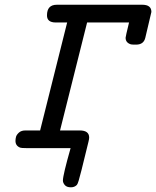

<svg xmlns="http://www.w3.org/2000/svg" viewBox="-20 -631 665 818"><path d="M45.9 -30.8Q45.9 -39.6 48.3 -48.3Q50.8 -57.1 60.8 -66.2Q70.8 -75.2 87.9 -75.2H150.9L266.1 -535.2H217.8Q179.7 -535.2 180.2 -565.9Q180.2 -610.8 222.2 -610.8H585.9Q625 -610.8 625 -580.1Q625 -579.1 599.1 -470.2Q592.3 -441.4 561 -440.9H559.1Q542 -440.9 538.1 -441.9Q515.1 -448.7 515.1 -470.2Q515.1 -475.1 529.8 -535.2H351.1L235.8 -75.2H319.8Q359.9 -75.2 359.9 -44.9Q359.9 -39.1 356.9 -26.9Q342.8 30.3 327.1 94.2Q313 151.4 308.1 155.8L307.1 157.2Q297.4 167 282.2 167Q264.2 167 256.1 157.5Q248 147.9 248 138.2Q248 115.2 280.8 0H91.8Q70.8 0 65.9 -2Q45.9 -9.8 45.9 -30.8Z"/></svg>

Font: CMU Typewriter Text
Style: BoldItalic
Weight: 700
Italic angle: -14.04°
Version: Version 0.7.0